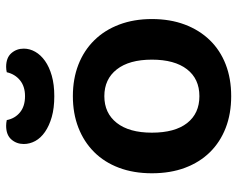

<svg xmlns="http://www.w3.org/2000/svg" viewBox="-92 -648 755 610"><g transform="rotate(-90 285.0 -342.5)"><path d="M530 -237Q530 -179 512.5 -132.5Q495 -86 463 -53Q431 -20 386 -2.5Q341 15 285 15Q229 15 184 -2.5Q139 -20 107 -52.5Q75 -85 57.5 -131.5Q40 -178 40 -237Q40 -295 57.5 -341.5Q75 -388 107.5 -420.5Q140 -453 185 -470.5Q230 -488 285 -488Q340 -488 385 -470.5Q430 -453 462.5 -420Q495 -387 512.5 -340.5Q530 -294 530 -237ZM285 -388Q231 -388 200 -348.5Q169 -309 169 -237Q169 -164 199.5 -125Q230 -86 285 -86Q340 -86 370.5 -125.5Q401 -165 401 -237Q401 -309 370 -348.5Q339 -388 285 -388ZM285 -640Q316 -640 335.5 -656Q355 -672 361 -698Q366 -699 369.5 -699.5Q373 -700 378 -700Q407 -700 421.5 -683.5Q436 -667 436 -644Q436 -625 426 -607.5Q416 -590 397 -576.5Q378 -563 350 -555Q322 -547 285 -547Q247 -547 219 -555Q191 -563 171.5 -576.5Q152 -590 142.5 -607.5Q133 -625 133 -644Q133 -667 147.5 -683.5Q162 -700 191 -700Q196 -700 200 -699.5Q204 -699 209 -698Q214 -672 233.5 -656Q253 -640 285 -640Z"/></g></svg>

Font: Baloo Thambi 2 SemiBold
Style: Regular
Weight: 600
Designer: Aadarsh Rajan and Ek Type
Foundry: Ek Type
Version: Version 1.640;hotconv 1.0.111;makeotfexe 2.5.65597; ttfautoh